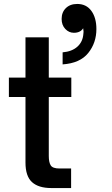

<svg xmlns="http://www.w3.org/2000/svg" viewBox="-20 -952 566 972"><path d="M240 0Q175 0 142 -30Q109 -60 109 -129V-461H25V-559H109V-763H227V-559H341V-461H227V-162Q227 -130 237 -114.5Q247 -99 281 -99H340V0ZM297 -687Q344 -691 371.5 -715.5Q399 -740 402 -780L403 -792Q403 -797 401 -809Q387 -786 354 -786Q329 -786 310.5 -805.5Q292 -825 292 -856Q292 -890 313.5 -911Q335 -932 371 -932Q417 -932 442.5 -897Q468 -862 468 -805Q468 -735 426.5 -683.5Q385 -632 297 -626Z"/></svg>

Font: Open Sauce One SemiBold
Style: Regular
Weight: 600
Designer: Alfredo Marco Pradil
Foundry: Creative Sauce Fz LLC
Version: Version 1.477